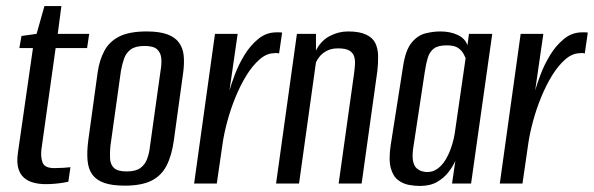

<svg xmlns="http://www.w3.org/2000/svg" viewBox="-20 -607 1964 635"><path d="M131 2Q109 2 90.5 -3Q72 -8 59 -19.5Q46 -31 40.5 -50.5Q35 -70 39 -100L89 -448H44L51 -488L101 -495L127 -587H183L171 -495H275L268 -448H164L117 -113Q114 -87 121 -69Q128 -51 160 -51Q173 -51 190 -52Q207 -53 213 -54L206 -6Q202 -5 190.5 -3Q179 -1 163.5 0.5Q148 2 131 2Z M393 7Q351 7 325 -2Q299 -11 285.5 -29.5Q272 -48 269.5 -76.5Q267 -105 272 -143L303 -368Q309 -409 325.5 -439.5Q342 -470 375 -486.5Q408 -503 465 -503Q507 -503 533 -493.5Q559 -484 572 -466Q585 -448 587.5 -423.5Q590 -399 586 -368L555 -143Q548 -92 530.5 -58.5Q513 -25 480 -9Q447 7 393 7ZM399 -40Q429 -40 444.5 -51.5Q460 -63 467 -82.5Q474 -102 476 -123L511 -373Q515 -395 513.5 -413.5Q512 -432 500 -443.5Q488 -455 458 -455Q428 -455 412.5 -443.5Q397 -432 390.5 -413.5Q384 -395 380 -373L345 -123Q343 -102 344 -82.5Q345 -63 357 -51.5Q369 -40 399 -40Z M622 0 691 -495H766L739 -308Q745 -329 757 -361Q769 -393 788.5 -425Q808 -457 834.5 -478.5Q861 -500 894 -500Q898 -500 904 -500Q910 -500 913 -499L903 -430Q901 -431 896.5 -431.5Q892 -432 887 -431Q862 -431 838.5 -410.5Q815 -390 795 -357.5Q775 -325 759 -286Q743 -247 732 -206.5Q721 -166 716 -131L697 0Z M893 0 962 -495H1025V-440Q1041 -472 1070 -487.5Q1099 -503 1131 -503Q1169 -503 1191 -492.5Q1213 -482 1221.5 -464Q1230 -446 1230.5 -422.5Q1231 -399 1228 -372L1176 0H1100L1151 -364Q1153 -379 1154 -394Q1155 -409 1151 -421Q1147 -433 1135 -440Q1123 -447 1098 -447Q1076 -447 1061 -439Q1046 -431 1037.5 -420.5Q1029 -410 1025 -401L969 0Z M1368 8Q1352 8 1332.5 4.5Q1313 1 1296.5 -11.5Q1280 -24 1272.5 -51Q1265 -78 1272 -126L1313 -387Q1321 -441 1341 -465.5Q1361 -490 1386.5 -496.5Q1412 -503 1436 -503Q1470 -503 1494.5 -491Q1519 -479 1526 -457L1531 -495H1608L1538 0H1475L1486 -75Q1478 -57 1463.5 -38Q1449 -19 1426 -5.5Q1403 8 1368 8ZM1393 -38Q1412 -38 1427 -49Q1442 -60 1452.5 -77Q1463 -94 1470 -113Q1477 -132 1480.5 -148Q1484 -164 1485 -173L1520 -415Q1518 -420 1512.5 -430Q1507 -440 1495 -448.5Q1483 -457 1457 -457Q1429 -457 1415 -446.5Q1401 -436 1395 -416.5Q1389 -397 1385 -370L1346 -113Q1343 -88 1346.5 -72.5Q1350 -57 1358.5 -50Q1367 -43 1376 -40.5Q1385 -38 1393 -38Z M1633 0 1702 -495H1777L1750 -308Q1756 -329 1768 -361Q1780 -393 1799.5 -425Q1819 -457 1845.5 -478.5Q1872 -500 1905 -500Q1909 -500 1915 -500Q1921 -500 1924 -499L1914 -430Q1912 -431 1907.5 -431.5Q1903 -432 1898 -431Q1873 -431 1849.5 -410.5Q1826 -390 1806 -357.5Q1786 -325 1770 -286Q1754 -247 1743 -206.5Q1732 -166 1727 -131L1708 0Z"/></svg>

Font: Alumni Sans Medium
Style: Italic
Weight: 500
Italic angle: -8°
Designer: Robert E. Leuschke
Foundry: Robert E. Leuschke
Version: Version 1.016